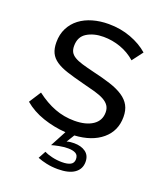

<svg xmlns="http://www.w3.org/2000/svg" viewBox="-133 -620 759 890"><g transform="rotate(20 247.0 -174.5)"><path d="M176 126Q189 133 213.5 139Q238 145 264 145Q291 145 306 137Q321 129 321 110Q321 90 307 82.5Q293 75 270 75Q249 75 226 79.5Q203 84 190 88L232 9Q174 5 119.5 -13.5Q65 -32 25 -66L63 -125Q109 -90 155 -72.5Q201 -55 252 -55Q309 -55 342.5 -77.5Q376 -100 376 -141Q376 -160 367 -173.5Q358 -187 340 -197Q322 -207 294 -215Q266 -223 229 -232Q182 -244 148 -255Q114 -266 92 -281Q70 -296 60 -317Q50 -338 50 -369Q50 -408 65.5 -438.5Q81 -469 108 -489.5Q135 -510 171.5 -520.5Q208 -531 250 -531Q309 -531 360 -512Q411 -493 446 -462L406 -409Q373 -438 332 -452.5Q291 -467 248 -467Q200 -467 166.5 -446.5Q133 -426 133 -381Q133 -363 139.5 -351Q146 -339 161 -330Q176 -321 199.5 -314Q223 -307 256 -299Q308 -287 346.5 -274.5Q385 -262 410.5 -245Q436 -228 448.5 -205Q461 -182 461 -149Q461 -80 411 -38Q361 4 276 9L252 48Q260 45 270 44Q280 43 288 43Q323 43 345 59Q367 75 367 107Q367 142 339 162Q311 182 257 182Q227 182 201.5 176.5Q176 171 156 163Z"/></g></svg>

Font: IngvarSans
Style: Regular
Weight: 500
Version: Version 3.000